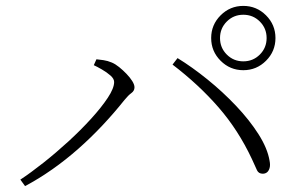

<svg xmlns="http://www.w3.org/2000/svg" viewBox="-20 -727 1040 651"><path d="M805 -489Q760 -489 728 -521Q696 -553 696 -598Q696 -643 728 -675Q760 -707 805 -707Q850 -707 882 -675Q914 -643 914 -598Q914 -553 882 -521Q850 -489 805 -489ZM49 -118Q84 -141 127 -175Q170 -209 212 -247.5Q254 -286 289 -324.5Q324 -363 345.5 -395.5Q367 -428 367 -449Q367 -460 354.5 -471Q342 -482 325.5 -491.5Q309 -501 298 -506L307 -526Q317 -525 331 -523Q345 -521 359 -515Q371 -510 384 -499.5Q397 -489 409 -476.5Q421 -464 428.5 -452Q436 -440 436 -431Q436 -419 425.5 -411.5Q415 -404 402 -388Q367 -344 327.5 -302Q288 -260 245.5 -222.5Q203 -185 157.5 -153Q112 -121 65 -96ZM871 -138Q857 -138 851.5 -149.5Q846 -161 834 -188Q788 -286 721 -363Q654 -440 565 -508L582 -530Q631 -500 683 -458Q735 -416 780.5 -368Q826 -320 856.5 -272Q887 -224 894 -182Q897 -167 894 -157Q891 -147 885 -142.5Q879 -138 871 -138ZM805 -519Q838 -519 861 -542Q884 -565 884 -598Q884 -631 861 -654Q838 -677 805 -677Q772 -677 749 -654Q726 -631 726 -598Q726 -565 749 -542Q772 -519 805 -519Z"/></svg>

Font: Noto Serif KR ExtraLight
Style: Regular
Weight: 200
Designer: Ryoko NISHIZUKA 西塚涼子 (kana & ideographs); Frank Grießhammer (Latin, Greek & Cyrillic); Wenlong ZHANG 张文龙 (bopomofo); San
Foundry: Adobe
Version: Version 2.002-H1;hotconv 1.1.0;makeotfexe 2.6.0